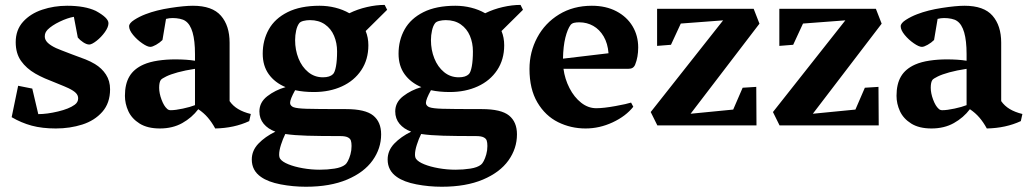

<svg xmlns="http://www.w3.org/2000/svg" viewBox="-20 -499 4088 764"><path d="M169.4 -380.9Q163.6 -374.5 160.9 -368.4Q158.2 -362.3 158.2 -353.5Q158.2 -340.8 169.2 -329.6Q180.2 -318.4 203.1 -307.6Q217.3 -301.3 265.1 -283.2Q299.3 -271 320.1 -262.7Q340.8 -254.4 357.9 -244.1Q385.3 -227.5 401.6 -202.4Q418 -177.2 418 -143.6Q418 -88.9 387.2 -54Q356.4 -19 307.4 -3.4Q258.3 12.2 202.1 12.2Q147.9 12.2 106.2 1Q64.5 -10.3 26.4 -32.7L52.2 -157.7L108.4 -146.5L132.3 -44.9Q167 -44.9 210.9 -55.4Q254.9 -65.9 276.9 -82Q291 -91.8 291 -107.9Q291 -119.6 282 -128.9Q272.9 -138.2 252.9 -147.9Q240.7 -153.8 206.5 -167.5Q178.7 -178.2 158.7 -187Q138.7 -195.8 120.6 -206.1Q85 -226.6 63.7 -256.6Q42.5 -286.6 42.5 -331.1Q42.5 -379.9 71.8 -412.4Q101.1 -444.8 147.9 -460.4Q194.8 -476.1 247.1 -476.1Q317.9 -476.1 361.3 -455.6Q411.6 -428.2 411.6 -406.7Q411.6 -391.1 397.2 -371.1Q382.8 -351.1 364 -336.4Q345.2 -321.8 335 -321.8Q324.7 -321.8 311 -330.8Q297.4 -339.8 289.6 -349.6L273.9 -432.1Q248.5 -427.7 217.5 -412.8Q186.5 -397.9 169.4 -380.9Z M551.3 -242.2Q575.7 -252.9 608.6 -257.8Q641.6 -262.7 676.8 -262.7Q723.1 -262.7 755.9 -257.3V-283.7Q755.9 -390.1 717.8 -415.5Q709.5 -421.4 695.6 -424.3Q681.6 -427.2 666.5 -427.2Q653.3 -427.2 640.6 -423.8L626.5 -339.8Q615.7 -329.1 601.1 -320.8Q586.4 -312.5 578.1 -312.5Q566.4 -312.5 545.9 -326.7Q525.4 -340.8 509.5 -360.1Q493.7 -379.4 493.7 -394.5Q493.7 -406.7 514.2 -419.9Q534.7 -433.1 559.1 -442.4Q602.1 -459 658 -467.5Q713.9 -476.1 747.6 -476.1Q824.7 -476.1 859.1 -436.5Q893.6 -397 893.6 -329.1V-96.7Q906.7 -77.6 927.5 -65.2Q948.2 -52.7 978 -45.4L971.7 -17.1Q912.1 10.7 836.4 12.2Q822.8 -12.7 806.9 -31.2Q791 -49.8 769 -64.5Q743.7 -30.8 705.3 -9.3Q667 12.2 616.2 12.2Q566.9 12.2 535.6 -7.3Q504.4 -26.9 490.7 -56.6Q477.1 -86.4 477.1 -117.7Q477.1 -164.6 494.9 -194.8Q512.7 -225.1 551.3 -242.2ZM659.2 -60.5Q678.2 -60.5 707.8 -66.9Q737.3 -73.2 755.9 -80.6V-225.1Q716.8 -219.2 687.5 -211.2Q658.2 -203.1 641.4 -194.8Q624.5 -186.5 620.1 -181.2Q613.3 -171.9 613.3 -149.9Q613.3 -127.9 622.8 -102.5Q632.3 -77.1 644.5 -66.4Q649.9 -60.5 659.2 -60.5Z M1496.6 35.6Q1496.6 91.8 1462.6 139.4Q1428.7 187 1361.1 215.6Q1293.5 244.1 1197.3 244.1Q1146 244.1 1096.4 234.6Q1046.9 225.1 1018.6 205.1Q981.9 179.7 981.9 135.7Q981.9 100.1 1008.3 72.5Q1034.7 44.9 1075.7 24.9Q1046.4 14.2 1029.3 -6.3Q1012.2 -26.9 1012.2 -55.7Q1012.2 -91.8 1043.7 -116.2Q1075.2 -140.6 1116.2 -152.3Q1073.2 -170.4 1049.3 -203.9Q1025.4 -237.3 1025.4 -285.2Q1025.4 -338.9 1049.6 -382.1Q1073.7 -425.3 1124.5 -450.7Q1175.3 -476.1 1251.5 -476.1Q1283.7 -476.1 1314.2 -468.5Q1344.7 -460.9 1370.1 -446.3Q1402.8 -462.4 1439.9 -470.9Q1477.1 -479.5 1510.7 -479.5L1520.5 -460L1435.1 -375.5Q1445.8 -349.6 1445.8 -318.8Q1445.8 -262.2 1417.7 -220Q1389.6 -177.7 1340.6 -155.3Q1291.5 -132.8 1229 -132.8Q1188 -132.8 1154.3 -140.1Q1134.3 -104 1134.3 -89.4Q1134.3 -83.5 1138.4 -78.9Q1142.6 -74.2 1148.4 -72.3Q1161.6 -67.4 1199.2 -66.2Q1236.8 -64.9 1356.4 -64.9Q1433.6 -64.9 1465.1 -39.3Q1496.6 -13.7 1496.6 35.6ZM1154.3 -339.4Q1154.3 -300.3 1167.7 -266.6Q1181.2 -232.9 1206.3 -212.2Q1231.4 -191.4 1265.1 -191.4Q1292.5 -191.4 1305.2 -204.1Q1312.5 -211.4 1316.9 -235.1Q1321.3 -258.8 1321.3 -294.4Q1321.3 -328.1 1309.3 -356.4Q1297.4 -384.8 1272.9 -401.9Q1248.5 -418.9 1213.4 -418.9Q1199.7 -418.9 1187.3 -415.8Q1174.8 -412.6 1170.4 -406.2Q1162.6 -396 1158.4 -377.4Q1154.3 -358.9 1154.3 -339.4ZM1378.9 82Q1378.9 68.4 1376.2 60.3Q1373.5 52.2 1363.8 47.4Q1354 42.5 1334 42.5Q1253.9 42.5 1202.9 41Q1151.9 39.6 1115.2 34.2Q1105.5 53.7 1098.1 76.9Q1090.8 100.1 1090.8 115.7Q1090.8 127.4 1095.2 133.3Q1103.5 145 1127.7 154.8Q1151.9 164.6 1185.1 170.4Q1218.3 176.3 1252.4 176.3Q1282.7 176.3 1311 171.9Q1339.4 167.5 1353.5 156.2Q1358.4 152.8 1364.3 141.8Q1370.1 130.9 1374.5 115.2Q1378.9 99.6 1378.9 82Z M2037.1 35.6Q2037.1 91.8 2003.2 139.4Q1969.2 187 1901.6 215.6Q1834 244.1 1737.8 244.1Q1686.5 244.1 1637 234.6Q1587.4 225.1 1559.1 205.1Q1522.5 179.7 1522.5 135.7Q1522.5 100.1 1548.8 72.5Q1575.2 44.9 1616.2 24.9Q1586.9 14.2 1569.8 -6.3Q1552.7 -26.9 1552.7 -55.7Q1552.7 -91.8 1584.2 -116.2Q1615.7 -140.6 1656.7 -152.3Q1613.8 -170.4 1589.8 -203.9Q1565.9 -237.3 1565.9 -285.2Q1565.9 -338.9 1590.1 -382.1Q1614.3 -425.3 1665 -450.7Q1715.8 -476.1 1792 -476.1Q1824.2 -476.1 1854.7 -468.5Q1885.3 -460.9 1910.6 -446.3Q1943.4 -462.4 1980.5 -470.9Q2017.6 -479.5 2051.3 -479.5L2061 -460L1975.6 -375.5Q1986.3 -349.6 1986.3 -318.8Q1986.3 -262.2 1958.3 -220Q1930.2 -177.7 1881.1 -155.3Q1832 -132.8 1769.5 -132.8Q1728.5 -132.8 1694.8 -140.1Q1674.8 -104 1674.8 -89.4Q1674.8 -83.5 1679 -78.9Q1683.1 -74.2 1689 -72.3Q1702.1 -67.4 1739.7 -66.2Q1777.3 -64.9 1897 -64.9Q1974.1 -64.9 2005.6 -39.3Q2037.1 -13.7 2037.1 35.6ZM1694.8 -339.4Q1694.8 -300.3 1708.3 -266.6Q1721.7 -232.9 1746.8 -212.2Q1772 -191.4 1805.7 -191.4Q1833 -191.4 1845.7 -204.1Q1853 -211.4 1857.4 -235.1Q1861.8 -258.8 1861.8 -294.4Q1861.8 -328.1 1849.9 -356.4Q1837.9 -384.8 1813.5 -401.9Q1789.1 -418.9 1753.9 -418.9Q1740.2 -418.9 1727.8 -415.8Q1715.3 -412.6 1710.9 -406.2Q1703.1 -396 1699 -377.4Q1694.8 -358.9 1694.8 -339.4ZM1919.4 82Q1919.4 68.4 1916.7 60.3Q1914.1 52.2 1904.3 47.4Q1894.5 42.5 1874.5 42.5Q1794.4 42.5 1743.4 41Q1692.4 39.6 1655.8 34.2Q1646 53.7 1638.7 76.9Q1631.3 100.1 1631.3 115.7Q1631.3 127.4 1635.7 133.3Q1644 145 1668.2 154.8Q1692.4 164.6 1725.6 170.4Q1758.8 176.3 1793 176.3Q1823.2 176.3 1851.6 171.9Q1879.9 167.5 1894 156.2Q1898.9 152.8 1904.8 141.8Q1910.6 130.9 1915 115.2Q1919.4 99.6 1919.4 82Z M2519.5 -310.1Q2519.5 -271.5 2507.3 -241.7Q2503.9 -233.4 2497.3 -229.2Q2490.7 -225.1 2479 -225.1H2222.2Q2227.5 -184.6 2246.1 -148.4Q2264.6 -112.3 2292.5 -90.3Q2320.3 -68.4 2352.5 -68.4Q2381.8 -68.4 2428.5 -76.9Q2475.1 -85.4 2491.2 -90.8L2500 -74.2Q2470.2 -36.6 2418 -12.2Q2365.7 12.2 2310.1 12.2Q2251.5 12.2 2200.7 -12.9Q2149.9 -38.1 2118.4 -91.3Q2086.9 -144.5 2086.9 -224.6Q2086.9 -292 2117.7 -349.6Q2148.4 -407.2 2204.8 -441.7Q2261.2 -476.1 2335 -476.1Q2391.1 -476.1 2432.9 -454.1Q2474.6 -432.1 2497.1 -394.5Q2519.5 -356.9 2519.5 -310.1ZM2401.4 -287.1Q2398.4 -326.2 2382.1 -354Q2365.7 -381.8 2340.6 -396Q2315.4 -410.2 2285.2 -410.2Q2272.9 -410.2 2264.4 -408.2Q2255.9 -406.2 2250.5 -399.9Q2238.3 -383.3 2229.7 -349.4Q2221.2 -315.4 2220.2 -265.6Z M2935.1 -149.9 2989.3 -153.3 2990.2 0H2595.7L2569.3 -53.2L2857.4 -418L2689 -405.3L2649.9 -320.8L2594.7 -316.4V-463.9H2979L3002 -404.8L2728 -46.4L2897.5 -63Z M3421.4 -149.9 3475.6 -153.3 3476.6 0H3082L3055.7 -53.2L3343.8 -418L3175.3 -405.3L3136.2 -320.8L3081.1 -316.4V-463.9H3465.3L3488.3 -404.8L3214.4 -46.4L3383.8 -63Z M3621.6 -242.2Q3646 -252.9 3679 -257.8Q3711.9 -262.7 3747.1 -262.7Q3793.5 -262.7 3826.2 -257.3V-283.7Q3826.2 -390.1 3788.1 -415.5Q3779.8 -421.4 3765.9 -424.3Q3752 -427.2 3736.8 -427.2Q3723.6 -427.2 3710.9 -423.8L3696.8 -339.8Q3686 -329.1 3671.4 -320.8Q3656.7 -312.5 3648.4 -312.5Q3636.7 -312.5 3616.2 -326.7Q3595.7 -340.8 3579.8 -360.1Q3564 -379.4 3564 -394.5Q3564 -406.7 3584.5 -419.9Q3605 -433.1 3629.4 -442.4Q3672.4 -459 3728.3 -467.5Q3784.2 -476.1 3817.9 -476.1Q3895 -476.1 3929.4 -436.5Q3963.9 -397 3963.9 -329.1V-96.7Q3977.1 -77.6 3997.8 -65.2Q4018.6 -52.7 4048.3 -45.4L4042 -17.1Q3982.4 10.7 3906.7 12.2Q3893.1 -12.7 3877.2 -31.2Q3861.3 -49.8 3839.4 -64.5Q3814 -30.8 3775.6 -9.3Q3737.3 12.2 3686.5 12.2Q3637.2 12.2 3606 -7.3Q3574.7 -26.9 3561 -56.6Q3547.4 -86.4 3547.4 -117.7Q3547.4 -164.6 3565.2 -194.8Q3583 -225.1 3621.6 -242.2ZM3729.5 -60.5Q3748.5 -60.5 3778.1 -66.9Q3807.6 -73.2 3826.2 -80.6V-225.1Q3787.1 -219.2 3757.8 -211.2Q3728.5 -203.1 3711.7 -194.8Q3694.8 -186.5 3690.4 -181.2Q3683.6 -171.9 3683.6 -149.9Q3683.6 -127.9 3693.1 -102.5Q3702.6 -77.1 3714.8 -66.4Q3720.2 -60.5 3729.5 -60.5Z"/></svg>

Font: Vesper Libre
Style: Bold
Weight: 700
Designer: Robert Keller & Kimya Gandhi
Foundry: Mota Italic
Version: Version 1.058